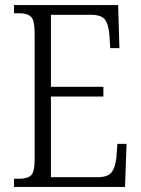

<svg xmlns="http://www.w3.org/2000/svg" viewBox="-20 -734 555 754"><path d="M35 0V-32H55Q88 -32 102 -45.5Q116 -59 116 -108V-603Q116 -655 101.5 -668.5Q87 -682 55 -682H35V-714H444L449 -545H413L410 -593Q407 -636 393 -656Q379 -676 336 -676H180V-393H386V-355H180V-38H361Q404 -38 418.5 -57.5Q433 -77 437 -115L441 -169H477L471 0Z"/></svg>

Font: Noto Serif Condensed Light
Style: Regular
Weight: 300
Width: 3
Designer: Monotype Design Team
Foundry: Monotype Imaging Inc.
Version: Version 2.013